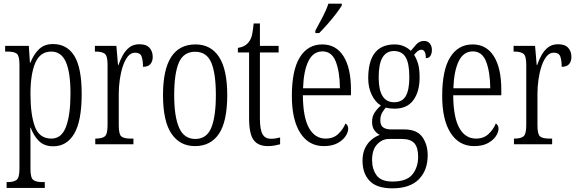

<svg xmlns="http://www.w3.org/2000/svg" viewBox="-20 -786 3144 1046"><path d="M16 238V206H21Q55 206 70.5 194Q86 182 86 133V-433Q86 -481 72 -493Q58 -505 20 -505H8V-536H137L143 -445H146Q163 -489 192 -517.5Q221 -546 269 -546Q345 -546 385 -481.5Q425 -417 425 -274Q425 -127 384.5 -58Q344 11 270 11Q222 11 193 -17Q164 -45 147 -91H145Q146 -70 146 -40.5Q146 -11 146 24V135Q146 183 161.5 194.5Q177 206 210 206H224V238ZM260 -31Q316 -31 340 -96.5Q364 -162 364 -276Q364 -391 339 -448Q314 -505 259 -505Q199 -505 172.5 -444Q146 -383 146 -274Q146 -162 170 -96.5Q194 -31 260 -31Z M499 0V-31H501Q536 -31 551 -43Q566 -55 566 -105V-433Q566 -481 551 -493Q536 -505 500 -505H497V-536H614L623 -431H625Q635 -460 649.5 -486Q664 -512 685.5 -528.5Q707 -545 740 -545Q777 -545 794.5 -525.5Q812 -506 812 -476Q812 -452 799.5 -437Q787 -422 759 -422Q759 -457 751.5 -478Q744 -499 716 -499Q693 -499 676.5 -478.5Q660 -458 649 -424.5Q638 -391 632.5 -352Q627 -313 627 -275V-103Q627 -54 641.5 -42.5Q656 -31 691 -31H707V0Z M1042 10Q960 10 914 -58Q868 -126 868 -268Q868 -544 1045 -544Q1129 -544 1173.5 -475.5Q1218 -407 1218 -268Q1218 -125 1173 -57.5Q1128 10 1042 10ZM1044 -29Q1106 -29 1131 -90Q1156 -151 1156 -268Q1156 -386 1131 -445Q1106 -504 1043 -504Q980 -504 954.5 -445Q929 -386 929 -268Q929 -150 956 -89.5Q983 -29 1044 -29Z M1440 10Q1386 10 1361.5 -23.5Q1337 -57 1337 -143V-500H1276V-525Q1316 -531 1335 -557Q1348 -573 1353 -596Q1358 -619 1362 -658H1396V-536H1498V-500H1396V-142Q1396 -79 1410.5 -54.5Q1425 -30 1455 -30Q1470 -30 1481.5 -32Q1493 -34 1506 -37V0Q1494 3 1477 6.5Q1460 10 1440 10Z M1744 10Q1662 10 1616 -61.5Q1570 -133 1570 -263Q1570 -404 1613.5 -474Q1657 -544 1736 -544Q1811 -544 1851.5 -479.5Q1892 -415 1892 -298V-267H1630Q1631 -146 1663.5 -88.5Q1696 -31 1754 -31Q1796 -31 1822.5 -56Q1849 -81 1862 -113Q1868 -110 1872.5 -103Q1877 -96 1877 -85Q1877 -66 1862.5 -44Q1848 -22 1818.5 -6Q1789 10 1744 10ZM1832 -305Q1831 -394 1809.5 -450Q1788 -506 1737 -506Q1686 -506 1660 -452.5Q1634 -399 1631 -305ZM1698 -619Q1720 -660 1739 -696Q1758 -732 1769 -766H1842V-756Q1832 -739 1811.5 -712Q1791 -685 1766 -656.5Q1741 -628 1719 -606H1698Z M2117 240Q2033 240 1994 199.5Q1955 159 1955 90Q1955 49 1969 20.5Q1983 -8 2004.5 -25.5Q2026 -43 2049 -51Q2033 -59 2020 -76Q2007 -93 2007 -123Q2007 -152 2021.5 -173.5Q2036 -195 2055 -211Q2025 -229 2005.5 -269Q1986 -309 1986 -359Q1986 -544 2130 -544Q2158 -544 2180.5 -534Q2203 -524 2218 -509Q2230 -524 2247.5 -543.5Q2265 -563 2290 -563Q2311 -563 2322 -548.5Q2333 -534 2333 -514Q2333 -495 2325 -482Q2317 -469 2300 -469Q2300 -515 2275 -515Q2257 -515 2236 -487Q2249 -467 2257.5 -439Q2266 -411 2266 -364Q2266 -287 2232 -240.5Q2198 -194 2130 -194Q2119 -194 2104.5 -195.5Q2090 -197 2082 -200Q2071 -188 2061.5 -171.5Q2052 -155 2052 -130Q2052 -103 2067.5 -92Q2083 -81 2110 -81H2181Q2251 -81 2280.5 -40Q2310 1 2310 60Q2310 142 2261.5 191Q2213 240 2117 240ZM2127 -229Q2171 -229 2190.5 -262.5Q2210 -296 2210 -365Q2210 -442 2189.5 -475Q2169 -508 2126 -508Q2085 -508 2064 -473Q2043 -438 2043 -364Q2043 -229 2127 -229ZM2118 203Q2196 203 2227 164Q2258 125 2258 68Q2258 18 2237.5 -5.5Q2217 -29 2169 -29H2099Q2062 -29 2034.5 0.5Q2007 30 2007 86Q2007 135 2031.5 169Q2056 203 2118 203Z M2563 10Q2481 10 2435 -61.5Q2389 -133 2389 -263Q2389 -404 2432.5 -474Q2476 -544 2555 -544Q2630 -544 2670.5 -479.5Q2711 -415 2711 -298V-267H2449Q2450 -146 2482.5 -88.5Q2515 -31 2573 -31Q2615 -31 2641.5 -56Q2668 -81 2681 -113Q2687 -110 2691.5 -103Q2696 -96 2696 -85Q2696 -66 2681.5 -44Q2667 -22 2637.5 -6Q2608 10 2563 10ZM2651 -305Q2650 -394 2628.5 -450Q2607 -506 2556 -506Q2505 -506 2479 -452.5Q2453 -399 2450 -305Z M2780 0V-31H2782Q2817 -31 2832 -43Q2847 -55 2847 -105V-433Q2847 -481 2832 -493Q2817 -505 2781 -505H2778V-536H2895L2904 -431H2906Q2916 -460 2930.5 -486Q2945 -512 2966.5 -528.5Q2988 -545 3021 -545Q3058 -545 3075.5 -525.5Q3093 -506 3093 -476Q3093 -452 3080.5 -437Q3068 -422 3040 -422Q3040 -457 3032.5 -478Q3025 -499 2997 -499Q2974 -499 2957.5 -478.5Q2941 -458 2930 -424.5Q2919 -391 2913.5 -352Q2908 -313 2908 -275V-103Q2908 -54 2922.5 -42.5Q2937 -31 2972 -31H2988V0Z"/></svg>

Font: Noto Serif Tamil ExtraCondensed Light
Style: Regular
Weight: 300
Width: 2
Designer: Indian Type Foundry, Tom Grace, and the Monotype Design Team
Foundry: Monotype Imaging Inc.
Version: Version 2.004; ttfautohint (v1.8.4.7-5d5b)